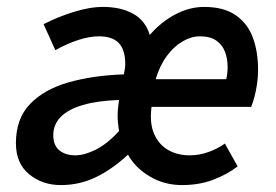

<svg xmlns="http://www.w3.org/2000/svg" viewBox="-20 -523 798 555"><path d="M156 12Q102 12 64 -19.5Q26 -51 26 -109Q26 -180 67 -222.5Q108 -265 178.5 -285Q249 -305 338 -308Q340 -317 341 -324Q342 -331 342 -338Q342 -379 323.5 -398.5Q305 -418 266 -418Q239 -418 206.5 -407.5Q174 -397 140 -378L106 -453Q144 -473 191.5 -488Q239 -503 278 -503Q329 -503 364.5 -483.5Q400 -464 413 -422Q446 -460 487 -481.5Q528 -503 570 -503Q627 -503 661.5 -479Q696 -455 711 -414Q726 -373 726 -322Q726 -300 723 -280Q720 -260 715.5 -243Q711 -226 706 -214H418Q412 -167 425.5 -136Q439 -105 466 -89.5Q493 -74 528 -74Q556 -74 582.5 -83.5Q609 -93 630 -108L667 -42Q637 -19 596.5 -3.5Q556 12 506 12Q454 12 412 -13.5Q370 -39 350 -76Q305 -34 257.5 -11Q210 12 156 12ZM198 -74Q224 -74 257 -90.5Q290 -107 324 -144Q320 -169 320 -188Q320 -207 324 -234Q262 -232 219.5 -219.5Q177 -207 155.5 -185Q134 -163 134 -132Q134 -103 151.5 -88.5Q169 -74 198 -74ZM430 -294H634Q636 -302 637 -311.5Q638 -321 638 -329Q638 -353 630.5 -373Q623 -393 605.5 -405.5Q588 -418 558 -418Q533 -418 508 -403.5Q483 -389 462.5 -361.5Q442 -334 430 -294Z"/></svg>

Font: Source Sans 3 SemiBold
Style: Italic
Weight: 600
Italic angle: -11°
Designer: Paul D. Hunt
Foundry: Adobe
Version: Version 3.046;hotconv 1.0.118;makeotfexe 2.5.65603